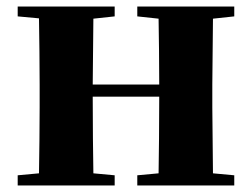

<svg xmlns="http://www.w3.org/2000/svg" viewBox="-20 -566 769 586"><path d="M399 -516 464 -509C465 -454 466 -371 466 -308H263L265 -509L330 -516V-546H34V-516L99 -510C100 -451 101 -364 101 -308V-238C101 -182 100 -95 99 -37L34 -31V0H330V-31L265 -37C264 -95 263 -186 263 -271H466C466 -186 465 -95 464 -37L399 -31V0H695V-31L630 -37L628 -238V-308L630 -509L695 -516V-546H399Z"/></svg>

Font: Noto Serif CJK SC Black
Style: Regular
Weight: 900
Designer: Ryoko NISHIZUKA 西塚涼子 (kana & ideographs); Frank Grießhammer (Latin, Greek & Cyrillic); Wenlong ZHANG 张文龙 (bopomofo); San
Foundry: Adobe
Version: Version 2.001;hotconv 1.1.0;makeotfexe 2.6.0